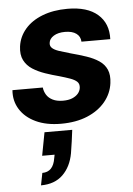

<svg xmlns="http://www.w3.org/2000/svg" viewBox="-55 -550 607 876"><g transform="rotate(-5 248.5 -112.0)"><path d="M213 12Q146 12 98 -10.5Q50 -33 25.5 -72Q1 -111 5 -160H144Q146 -142 155.5 -126.5Q165 -111 184 -101.5Q203 -92 231 -92Q256 -92 273 -99Q290 -106 300 -117.5Q310 -129 312 -144Q314 -162 303.5 -172Q293 -182 272 -189.5Q251 -197 223 -205Q192 -213 160 -224Q128 -235 103 -251Q78 -267 65 -292.5Q52 -318 57 -356Q63 -400 92.5 -434.5Q122 -469 172 -488.5Q222 -508 287 -508Q378 -508 425.5 -466.5Q473 -425 470 -353H338Q337 -377 318.5 -390.5Q300 -404 267 -404Q235 -404 215 -391.5Q195 -379 193 -360Q191 -346 201 -336.5Q211 -327 232 -320Q253 -313 285 -304Q323 -294 355.5 -283Q388 -272 412 -256Q436 -240 447 -215Q458 -190 453 -153Q447 -106 416 -68.5Q385 -31 333.5 -9.5Q282 12 213 12ZM97 284 108 228Q133 228 148 212.5Q163 197 168 165L171 150H114L134 44H261Q258 71 254 97.5Q250 124 246 150Q235 211 197.5 247.5Q160 284 97 284Z"/></g></svg>

Font: DM Sans 36pt ExtraBold
Style: Italic
Weight: 800
Italic angle: -10°
Designer: Colophon Foundry, Jonny Pinhorn
Foundry: Colophon Foundry
Version: Version 4.004;gftools[0.9.30]